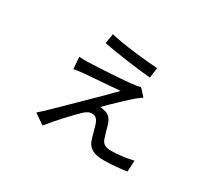

<svg xmlns="http://www.w3.org/2000/svg" viewBox="-131 -868 1262 1145"><g transform="rotate(30 500.0 -295.0)"><path d="M352 -636 341 -568C425 -551 599 -528 672 -522L682 -592C615 -596 434 -614 352 -636ZM699 -399 655 -447C647 -444 632 -440 619 -439C559 -430 361 -419 316 -418C291 -417 263 -417 246 -419L252 -337C269 -341 293 -344 320 -347C368 -351 514 -361 561 -366C480 -281 302 -110 226 -35C210 -20 201 -12 190 -3L261 46C306 -12 394 -106 423 -133C442 -152 461 -164 481 -164C511 -164 522 -145 532 -117C538 -97 549 -52 557 -28C572 21 609 43 679 43C729 43 805 36 837 30L841 -47C804 -37 737 -28 689 -28C654 -28 631 -39 621 -68C614 -88 603 -128 596 -153C586 -186 567 -214 531 -217C522 -221 511 -222 504 -222C537 -257 636 -350 661 -371C670 -378 686 -390 699 -399Z"/></g></svg>

Font: Noto Sans CJK SC Regular
Style: Regular
Weight: 400
Designer: Ryoko NISHIZUKA (kana & ideographs); Paul D. Hunt (Latin, Greek & Cyrillic); Wenlong ZHANG (bopomofo); Sandoll Communica
Foundry: Adobe Systems Incorporated
Version: Version 1.004;PS 1.004;hotconv 1.0.82;makeotf.lib2.5.63406